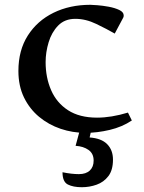

<svg xmlns="http://www.w3.org/2000/svg" viewBox="-20 -535 597 795"><path d="M455.1 -396Q422.9 -414.6 378.9 -435.8Q335 -457 292 -457Q248 -457 220.9 -429.2Q193.8 -401.4 181.4 -360.1Q168.9 -318.8 168.9 -277.8Q168.9 -213.9 191.7 -161.6Q214.4 -109.4 261.7 -78.6Q309.1 -47.9 381.8 -47.9Q440.9 -47.9 509.8 -68.8L525.9 -36.1Q485.8 -9.3 434.3 2.9Q382.8 15.1 334 15.1Q280.8 15.1 231 -1.7Q181.2 -18.6 141.8 -51.3Q102.5 -84 79.3 -131.6Q56.2 -179.2 56.2 -241.2Q56.2 -326.7 95.2 -387.9Q134.3 -449.2 201.7 -482.2Q269 -515.1 354 -515.1Q361.3 -515.1 383.3 -513.4Q405.3 -511.7 430.4 -507.1Q455.6 -502.4 473.9 -493.7Q492.2 -484.9 492.2 -471.2Q492.2 -463.9 489.7 -460.9ZM447.8 126Q447.8 169.4 428.7 194.3Q409.7 219.2 380.1 229.7Q350.6 240.2 318.8 240.2Q283.2 240.2 261 229Q238.8 217.8 238.8 178.2Q276.9 186 306.6 186Q335.9 186 351.8 171.1Q367.7 156.2 367.7 129.9Q367.7 100.6 346.4 85.7Q325.2 70.8 293 68.8L314 -8.8H360.8L351.1 34.2Q399.9 37.6 423.8 62Q447.8 86.4 447.8 126Z"/></svg>

Font: Artifika
Style: Regular
Weight: 400
Designer: Yulya Zhdanova, Ivan Petrov | Cyreal.org
Foundry: Cyreal.org
Version: Version 1.102; ttfautohint (v1.8.4.7-5d5b)